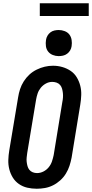

<svg xmlns="http://www.w3.org/2000/svg" viewBox="-20 -1149 564 1177"><path d="M205 8Q175 8 147 1.5Q119 -5 96 -21Q73 -37 58.5 -60.5Q44 -84 37 -111.5Q30 -139 31 -168.5Q32 -198 37 -228L91 -552Q95 -578 103 -602.5Q111 -627 125.5 -650Q140 -673 160 -691.5Q180 -710 204.5 -722Q229 -734 254 -740Q279 -746 305 -746Q335 -746 362.5 -738Q390 -730 413 -714.5Q436 -699 450.5 -675Q465 -651 472 -623.5Q479 -596 478 -566.5Q477 -537 472 -507L419 -183Q414 -157 406 -132.5Q398 -108 384 -85Q370 -62 349.5 -43.5Q329 -25 305 -13Q281 -1 255.5 3.5Q230 8 205 8ZM207 -88Q227 -88 246 -97.5Q265 -107 278.5 -123.5Q292 -140 298.5 -159.5Q305 -179 309 -198L362 -523Q365 -537 366 -551Q367 -565 365.5 -578.5Q364 -592 360.5 -605Q357 -618 348.5 -628Q340 -638 327 -642.5Q314 -647 300 -647Q280 -647 261.5 -637Q243 -627 230 -611Q217 -595 210.5 -575.5Q204 -556 201 -537L147 -212Q145 -198 143.5 -184Q142 -170 143.5 -157Q145 -144 148.5 -131Q152 -118 160 -108Q168 -98 180.5 -93Q193 -88 207 -88ZM340 -805Q321 -805 303.5 -812Q286 -819 275 -833Q264 -847 261.5 -866Q259 -885 262 -904Q264 -918 271 -930Q278 -942 289 -950.5Q300 -959 313.5 -962Q327 -965 340 -965Q359 -965 377 -958Q395 -951 405.5 -937Q416 -923 419 -904Q422 -885 419 -866Q417 -852 410 -840Q403 -828 391.5 -819.5Q380 -811 366.5 -808Q353 -805 340 -805ZM224 -1051V-1129H524V-1051Z"/></svg>

Font: Iosevka Slab Oblique
Style: Bold
Weight: 700
Italic angle: -9°
Monospace: yes
Designer: Belleve Invis
Foundry: Belleve Invis
Version: Version 11.1.1; ttfautohint (v1.8.3)